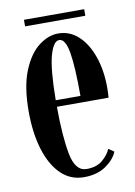

<svg xmlns="http://www.w3.org/2000/svg" viewBox="-73 -649 498 708"><g transform="rotate(-10 175.5 -295.0)"><path d="M184.5 10.5Q133.5 10.5 97.8 -25Q62 -60.5 43.5 -122.2Q25 -184 25 -263Q25 -356.5 49 -415Q73 -473.5 109 -500.8Q145 -528 181.5 -528Q225 -528 257.2 -498Q289.5 -468 307.5 -416.2Q325.5 -364.5 325.5 -301Q325.5 -280.5 324 -262.5H130.5Q131 -149.5 144 -83.5Q157 -17.5 199 -17.5Q237 -17.5 259.2 -36.8Q281.5 -56 290 -77L310.5 -63Q299.5 -35 266.8 -12.2Q234 10.5 184.5 10.5ZM181.5 -503.5Q159.5 -503.5 145.5 -453Q131.5 -402.5 130.5 -287H223Q223 -397 213.8 -450.2Q204.5 -503.5 181.5 -503.5ZM66.5 -575V-599.5H292V-575Z"/></g></svg>

Font: Imbue 50pt SemiBold
Style: Regular
Weight: 600
Designer: Tyler Finck
Foundry: Etcetera Type Company
Version: Version 1.102; ttfautohint (v1.8.3)